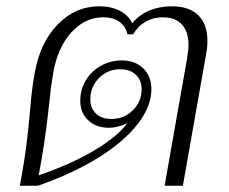

<svg xmlns="http://www.w3.org/2000/svg" viewBox="-20 -590 728 610"><path d="M52 -50Q65 -123 75 -234Q81 -309 90 -357Q107 -454 163 -512Q219 -570 296 -570Q333 -570 361 -555.5Q389 -541 400 -516Q421 -542 453.5 -556Q486 -570 526 -570Q581 -570 610 -541.5Q639 -513 639 -460Q639 -439 635 -419L561 0H503L575 -408Q579 -436 579 -446Q579 -489 558 -512Q537 -535 497 -535Q467 -535 442.5 -521Q418 -507 403 -481H385Q379 -507 359 -521Q339 -535 308 -535Q250 -535 206.5 -487Q163 -439 149 -358Q141 -311 134 -241Q124 -145 103 -33Q205 -68 278.5 -111.5Q352 -155 384 -198Q351 -184 327 -184Q285 -184 260 -208Q235 -232 235 -270Q235 -305 252.5 -334.5Q270 -364 300.5 -381Q331 -398 367 -398Q409 -398 435 -373Q461 -348 461 -307Q461 -252 417.5 -196Q374 -140 293 -89.5Q212 -39 101 0H43ZM430 -307Q430 -335 411.5 -352.5Q393 -370 362 -370Q322 -370 294.5 -342Q267 -314 267 -275Q267 -246 285 -229Q303 -212 334 -212Q374 -212 402 -239.5Q430 -267 430 -307Z"/></svg>

Font: Fahkwang ExtraLight
Style: Italic
Weight: 275
Italic angle: -10°
Designer: Suppakit Chalermlarp | Katatrad Co.,Ltd.
Foundry: Cadson Demak Co.,Ltd.
Version: Version 1.000; ttfautohint (v1.6)